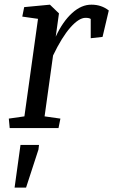

<svg xmlns="http://www.w3.org/2000/svg" viewBox="-20 -561 497 841"><path d="M380.9 -540.5Q424.3 -540.5 456.5 -515.1L429.2 -399.4L377.4 -393.6V-478Q370.6 -482.9 354 -482.9Q325.2 -482.4 288.1 -440.4Q251 -398.4 212.4 -317.9L175.3 -51.3L244.6 -41.5L236.3 0H22.5L18.6 -41.5L86.9 -51.3L146.5 -478.5L77.6 -488.3L85.9 -529.8L198.7 -540.5L238.3 -502.4L224.1 -400.4Q254.9 -466.8 295.9 -503.9Q336.9 -541 380.9 -540.5ZM69.8 73.7H150.9L148.4 94.2L94.2 260.7H43.9Z"/></svg>

Font: NoticiaText-Italic
Style: Italic
Weight: 400
Italic angle: -8°
Designer: JM Sole
Foundry: JM Sole
Version: Version 1.003